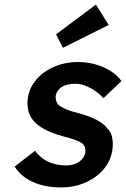

<svg xmlns="http://www.w3.org/2000/svg" viewBox="-20 -809 551 839"><path d="M247 10Q177 10 124.5 -13.5Q72 -37 44 -81L133 -150Q159 -116 193.5 -101Q228 -86 269 -86Q286 -86 300 -90Q314 -94 325.5 -102Q337 -110 344 -120.5Q351 -131 353 -144Q353 -148 353 -151Q353 -170 340 -182Q331 -189 310.5 -197Q290 -205 257 -213Q205 -227 172 -245.5Q139 -264 122 -287Q108 -306 104 -324.5Q100 -343 100 -358Q100 -370 102 -382Q107 -417 126.5 -445.5Q146 -474 176 -495Q206 -516 243.5 -527Q281 -538 320 -538Q360 -538 396 -528Q432 -518 462 -499.5Q492 -481 511 -455L432 -380Q416 -398 395.5 -412Q375 -426 353 -434.5Q331 -443 311 -443Q292 -443 276.5 -439.5Q261 -436 250 -429Q239 -422 232 -411.5Q225 -401 223 -387Q223 -375 227 -364.5Q231 -354 240 -347Q250 -340 270.5 -331Q291 -322 325 -314Q372 -301 402.5 -285Q433 -269 449 -248Q466 -230 469.5 -211.5Q473 -193 473 -179Q473 -167 471 -153Q464 -106 432.5 -69Q401 -32 352.5 -11Q304 10 247 10ZM255 -600 225 -659 399 -789 455 -700Z"/></svg>

Font: Lexend Med
Style: Italic
Weight: 500
Italic angle: -8.13011°
Designer: Bonnie Shaver-Troup, Thomas Jockin
Foundry: Lexend
Version: Version 1.007